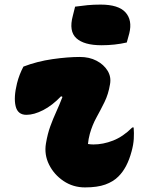

<svg xmlns="http://www.w3.org/2000/svg" viewBox="-20 -805 640 836"><path d="M82 -515Q142 -538 208.5 -547.5Q275 -557 328 -557Q369 -557 400.5 -540.5Q432 -524 448.5 -497Q465 -470 459 -438Q452 -395 435 -360.5Q418 -326 400 -293.5Q382 -261 371 -222Q368 -211 366 -200Q364 -189 363 -178Q369 -177 375.5 -176.5Q382 -176 387 -176Q429 -176 472.5 -193Q516 -210 556 -250H562Q564 -226 562.5 -200.5Q561 -175 553 -146Q534 -74 495 -36Q473 -14 438.5 -1.5Q404 11 350 11Q298 11 256.5 -17Q215 -45 193.5 -88.5Q172 -132 180 -180Q187 -222 199 -255Q211 -288 225 -318.5Q239 -349 252 -383L246 -386Q208 -346 168 -325.5Q128 -305 95 -305Q57 -305 48 -343Q39 -381 54 -442Q59 -462 66 -480Q73 -498 82 -515ZM307 -776Q335 -780 361 -782.5Q387 -785 418 -785Q496 -785 526.5 -751Q557 -717 543 -660L532 -620Q480 -608 422 -608Q346 -608 312.5 -638.5Q279 -669 297 -736Z"/></svg>

Font: Recursive Mn Csl St Blk
Style: Italic
Weight: 900
Italic angle: -15°
Monospace: yes
Version: Version 1.079;hotconv 1.0.112;makeotfexe 2.5.65598; ttfautoh